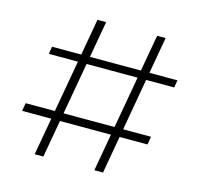

<svg xmlns="http://www.w3.org/2000/svg" viewBox="-102 -810 956 920"><g transform="rotate(15 375.5 -350.0)"><path d="M147 0 271 -700H314L190 0ZM35 -185 42 -225H664L657 -185ZM443 0 567 -700H609L486 0ZM88 -482 94 -519H716L710 -482Z"/></g></svg>

Font: SUSE ExtraLight
Style: Regular
Weight: 250
Designer: Rene Bieder
Foundry: SUSE
Version: Version 1.000